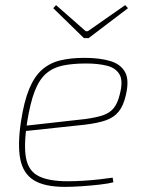

<svg xmlns="http://www.w3.org/2000/svg" viewBox="-20 -718 566 750"><path d="M310 -492Q368 -492 409.5 -480Q451 -468 468.5 -436.5Q486 -405 471 -344Q462 -305 443.5 -282Q425 -259 393.5 -248Q362 -237 312 -231L69 -205L72 -226L313 -253Q357 -259 383 -268Q409 -277 424 -295.5Q439 -314 447 -346Q462 -401 447 -427Q432 -453 397 -461.5Q362 -470 317 -470Q264 -470 225.5 -462Q187 -454 160 -430.5Q133 -407 115.5 -361.5Q98 -316 86 -241Q72 -149 82 -99Q92 -49 132 -29.5Q172 -10 244 -10Q273 -10 306 -12Q339 -14 369 -17.5Q399 -21 420 -24L423 -6Q405 -1 370.5 3Q336 7 298.5 9.5Q261 12 234 12Q155 12 113 -13.5Q71 -39 59.5 -95Q48 -151 62 -244Q74 -322 94 -370.5Q114 -419 144 -445.5Q174 -472 215 -482Q256 -492 310 -492ZM469 -698 480 -686 326 -569H308L188 -686L199 -698L315 -596H323Z"/></svg>

Font: Exo 2 Thin
Style: Italic
Weight: 250
Italic angle: -8°
Designer: Natanael Gama
Foundry: Natanael Gama
Version: Version 2.010